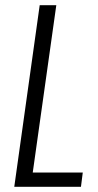

<svg xmlns="http://www.w3.org/2000/svg" viewBox="-20 -720 378 740"><path d="M92 -55H299L292 0H35L133 -700H197L100 -11Z"/></svg>

Font: Pathway Extreme Condensed ExtraLight
Style: Italic
Weight: 250
Width: 3
Italic angle: -8°
Version: Version 1.001;gftools[0.9.26]